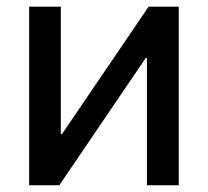

<svg xmlns="http://www.w3.org/2000/svg" viewBox="-20 -549 616 569"><path d="M509.8 0H415.5V-377.4H412.1L155.8 0H66.4V-529.3H160.2V-151.4H163.6L420.4 -529.3H509.8Z"/></svg>

Font: Inter Cardless Tabular
Style: Regular
Weight: 400
Designer: Rasmus Andersson
Foundry: rsms
Version: Version 4.000;git-4fc901f